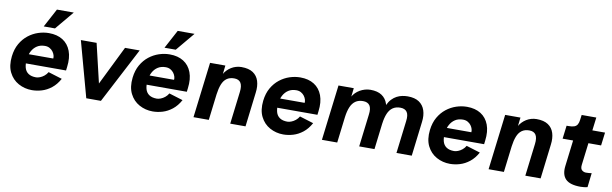

<svg xmlns="http://www.w3.org/2000/svg" viewBox="-47 -1229 5516 1730"><g transform="rotate(10 2710.5 -364.0)"><path d="M268 13Q201 13 144.5 -18Q88 -49 58 -109Q28 -169 38 -256Q46 -324 74.5 -373.5Q103 -423 144.5 -455.5Q186 -488 234.5 -504Q283 -520 332 -520Q407 -520 458.5 -487.5Q510 -455 533 -394Q556 -333 545 -248L541 -215H138L148 -301H409Q411 -314 406 -331Q401 -348 389.5 -363.5Q378 -379 359.5 -389.5Q341 -400 316 -400Q274 -400 244.5 -381Q215 -362 197.5 -329.5Q180 -297 175 -256Q170 -210 179 -176.5Q188 -143 214.5 -125Q241 -107 285 -107Q300 -107 320 -114.5Q340 -122 358.5 -137Q377 -152 389 -173L516 -134Q486 -79 444.5 -46.5Q403 -14 357.5 -0.5Q312 13 268 13ZM377 -571H274L365 -741H519Z M625 -508H769L889 0H764ZM1163 -508 898 0H779L1029 -508Z M1373 13Q1306 13 1249.5 -18Q1193 -49 1163 -109Q1133 -169 1143 -256Q1151 -324 1179.5 -373.5Q1208 -423 1249.5 -455.5Q1291 -488 1339.5 -504Q1388 -520 1437 -520Q1512 -520 1563.5 -487.5Q1615 -455 1638 -394Q1661 -333 1650 -248L1646 -215H1243L1253 -301H1514Q1516 -314 1511 -331Q1506 -348 1494.5 -363.5Q1483 -379 1464.5 -389.5Q1446 -400 1421 -400Q1379 -400 1349.5 -381Q1320 -362 1302.5 -329.5Q1285 -297 1280 -256Q1275 -210 1284 -176.5Q1293 -143 1319.5 -125Q1346 -107 1390 -107Q1405 -107 1425 -114.5Q1445 -122 1463.5 -137Q1482 -152 1494 -173L1621 -134Q1591 -79 1549.5 -46.5Q1508 -14 1462.5 -0.5Q1417 13 1373 13ZM1482 -571H1379L1470 -741H1624Z M1745 0 1807 -508H1947L1938 -430Q1948 -448 1964 -464.5Q1980 -481 2000 -493.5Q2020 -506 2044 -513Q2068 -520 2093 -520Q2160 -520 2199 -494Q2238 -468 2252.5 -421.5Q2267 -375 2259 -315L2221 0H2081L2117 -296Q2124 -352 2106.5 -380Q2089 -408 2046 -408Q2005 -408 1978 -388.5Q1951 -369 1936 -331Q1921 -293 1914 -239L1885 0Z M2568 13Q2501 13 2444.5 -18Q2388 -49 2358 -109Q2328 -169 2338 -256Q2346 -324 2374.5 -373.5Q2403 -423 2444.5 -455.5Q2486 -488 2534.5 -504Q2583 -520 2632 -520Q2707 -520 2758.5 -487.5Q2810 -455 2833 -394Q2856 -333 2845 -248L2841 -215H2438L2448 -301H2709Q2711 -314 2706 -331Q2701 -348 2689.5 -363.5Q2678 -379 2659.5 -389.5Q2641 -400 2616 -400Q2574 -400 2544.5 -381Q2515 -362 2497.5 -329.5Q2480 -297 2475 -256Q2470 -210 2479 -176.5Q2488 -143 2514.5 -125Q2541 -107 2585 -107Q2600 -107 2620 -114.5Q2640 -122 2658.5 -137Q2677 -152 2689 -173L2816 -134Q2786 -79 2744.5 -46.5Q2703 -14 2657.5 -0.5Q2612 13 2568 13Z M2920 0 2982 -508H3122L3113 -430Q3123 -448 3139.5 -464.5Q3156 -481 3177.5 -493.5Q3199 -506 3223.5 -513Q3248 -520 3273 -520Q3338 -520 3377 -494Q3416 -468 3431.5 -421.5Q3447 -375 3439 -315L3401 0H3261L3297 -296Q3305 -354 3286.5 -381Q3268 -408 3225 -408Q3184 -408 3156 -388.5Q3128 -369 3112 -331Q3096 -293 3089 -239L3060 0ZM3602 0 3638 -296Q3646 -354 3627.5 -381Q3609 -408 3566 -408Q3525 -408 3497 -388.5Q3469 -369 3453 -331Q3437 -293 3430 -239L3435 -410Q3450 -442 3470.5 -463.5Q3491 -485 3515 -497.5Q3539 -510 3564.5 -515Q3590 -520 3614 -520Q3679 -520 3718 -494Q3757 -468 3772.5 -421.5Q3788 -375 3780 -315L3742 0Z M4093 13Q4026 13 3969.5 -18Q3913 -49 3883 -109Q3853 -169 3863 -256Q3871 -324 3899.5 -373.5Q3928 -423 3969.5 -455.5Q4011 -488 4059.5 -504Q4108 -520 4157 -520Q4232 -520 4283.5 -487.5Q4335 -455 4358 -394Q4381 -333 4370 -248L4366 -215H3963L3973 -301H4234Q4236 -314 4231 -331Q4226 -348 4214.5 -363.5Q4203 -379 4184.5 -389.5Q4166 -400 4141 -400Q4099 -400 4069.5 -381Q4040 -362 4022.5 -329.5Q4005 -297 4000 -256Q3995 -210 4004 -176.5Q4013 -143 4039.5 -125Q4066 -107 4110 -107Q4125 -107 4145 -114.5Q4165 -122 4183.5 -137Q4202 -152 4214 -173L4341 -134Q4311 -79 4269.5 -46.5Q4228 -14 4182.5 -0.5Q4137 13 4093 13Z M4445 0 4507 -508H4647L4638 -430Q4648 -448 4664 -464.5Q4680 -481 4700 -493.5Q4720 -506 4744 -513Q4768 -520 4793 -520Q4860 -520 4899 -494Q4938 -468 4952.5 -421.5Q4967 -375 4959 -315L4921 0H4781L4817 -296Q4824 -352 4806.5 -380Q4789 -408 4746 -408Q4705 -408 4678 -388.5Q4651 -369 4636 -331Q4621 -293 4614 -239L4585 0Z M5288 12Q5190 12 5150.5 -28.5Q5111 -69 5121 -149L5150 -387H5054L5069 -508H5088Q5120 -508 5139 -515Q5158 -522 5167.5 -538.5Q5177 -555 5180 -582L5186 -627H5320L5305 -507H5421L5406 -387H5290L5265 -184Q5261 -149 5277.5 -135.5Q5294 -122 5314 -122Q5324 -122 5339 -123Q5354 -124 5366 -126L5351 4Q5338 8 5319 10Q5300 12 5288 12Z"/></g></svg>

Font: Inclusive Sans
Style: Italic
Weight: 400
Italic angle: -7°
Designer: Olivia King
Foundry: Olivia King
Version: Version 2.004